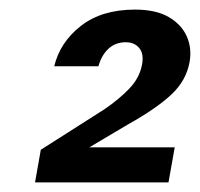

<svg xmlns="http://www.w3.org/2000/svg" viewBox="-20 -732 417 400"><path d="M53 -352 65 -420 197 -504Q228 -525 249.5 -547.5Q271 -570 276 -598Q280 -620 270 -632Q260 -644 242 -644Q221 -644 206.5 -631Q192 -618 185 -594H93Q105 -644 148.5 -678Q192 -712 261 -712Q305 -712 331.5 -696.5Q358 -681 369 -656.5Q380 -632 375 -603Q368 -564 337 -535Q306 -506 247 -473L166 -425H344L331 -352Z"/></svg>

Font: DM Sans 12pt SemiBold
Style: Italic
Weight: 600
Italic angle: -10°
Version: Version 4.004;gftools[0.9.30]